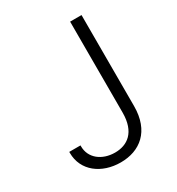

<svg xmlns="http://www.w3.org/2000/svg" viewBox="-176 -840 888 962"><g transform="rotate(-30 268.0 -359.0)"><path d="M242 10C353 10 440 -56 440 -202V-728H374V-202C374 -88 313 -47 242 -47C166 -47 109 -92 109 -159V-165H44V-159C44 -55 132 10 242 10Z"/></g></svg>

Font: Wafeq Light
Style: Regular
Weight: 300
Designer: Rasmus Andersson & Azza Alameddine
Foundry: Google & TypeTogether
Version: Version 3.000;January 28, 2025;FontCreator 15.0.0.3014 64-bi